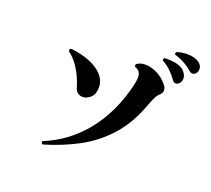

<svg xmlns="http://www.w3.org/2000/svg" viewBox="-133 -992 1267 1151"><g transform="rotate(20 500.0 -417.0)"><path d="M244 -14Q238 -17 236.5 -23Q235 -29 237 -33Q388 -94 490.5 -222.5Q593 -351 637 -533Q645 -567 645 -586Q645 -630 608 -640Q604 -644 604 -650Q604 -657 608 -660Q629 -675 661 -675Q696 -675 735 -656.5Q774 -638 804 -601Q818 -584 818 -567Q818 -551 803 -537Q789 -525 779.5 -506Q770 -487 754 -445Q708 -320 631.5 -236Q555 -152 456 -99.5Q357 -47 244 -14ZM322 -401Q302 -469 270 -518.5Q238 -568 202 -593Q201 -595 201 -599Q201 -609 210 -612Q242 -609 279.5 -600Q317 -591 351.5 -574Q386 -557 411 -532Q436 -507 443 -473Q445 -466 445 -460Q445 -454 445 -448Q445 -407 421.5 -385.5Q398 -364 372 -364Q356 -364 342 -373Q328 -382 322 -401ZM848 -643Q831 -668 806.5 -692Q782 -716 750 -734Q749 -736 749 -740Q749 -749 756 -751Q800 -753 835 -744.5Q870 -736 889 -711Q903 -693 903 -674Q903 -656 892.5 -643.5Q882 -631 869 -631Q856 -631 848 -643ZM923 -729Q901 -749 871.5 -765.5Q842 -782 808 -792Q805 -795 805 -800Q805 -807 811 -810Q827 -815 843.5 -817.5Q860 -820 876 -820Q921 -820 950 -801Q963 -792 968.5 -781.5Q974 -771 974 -760Q974 -744 965 -732.5Q956 -721 943 -721Q931 -721 923 -729Z"/></g></svg>

Font: Zen Antique
Style: Regular
Weight: 400
Designer: Yoshimichi Ohira
Foundry: Positype
Version: Version 1.001